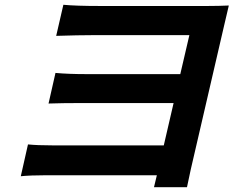

<svg xmlns="http://www.w3.org/2000/svg" viewBox="-20 -746 1040 803"><path d="M778 -38 762 37H624Q631 6 636 -13H169Q109 -13 67 -9L97 -142Q136 -138 199 -138H665L706 -315H315Q239 -315 183 -313L212 -441Q266 -436 343 -436H734L772 -599H367Q309 -599 215 -596L245 -726Q299 -721 395 -721H850Q897 -721 937 -723Q933 -707 918 -642Z"/></svg>

Font: KaiGen Gothic CN Bold
Style: Bold
Weight: 700
Designer: Ryoko NISHIZUKA  (kana & ideographs); Paul D. Hunt (Latin, Greek & Cyrillic); Wenlong ZHANG  (bopomofo); Sandoll Communi
Foundry: Adobe Systems Incorporated
Version: Version 1.002.20150501